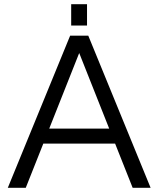

<svg xmlns="http://www.w3.org/2000/svg" viewBox="-20 -889 750 909"><path d="M608 0H693L398 -720H312L17 0H102L185 -209H525ZM213 -280 355 -638 497 -280ZM317 -768H392V-869H317Z"/></svg>

Font: Aspekta 350
Style: Regular
Weight: 350
Designer: Ivo Dolenc
Version: Version 2.000